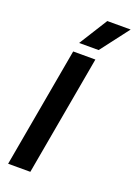

<svg xmlns="http://www.w3.org/2000/svg" viewBox="-174 -1006 756 1073"><g transform="rotate(20 204.0 -469.5)"><path d="M148 -714H280L153 0H21ZM269 -939H408L279 -770H163Z"/></g></svg>

Font: Chakra Petch
Style: Bold Italic
Weight: 700
Italic angle: -10°
Designer: Katatrad Aksorn Co.,Ltd.
Foundry: Cadson Demak Co.,Ltd.
Version: Version 1.000; ttfautohint (v1.6)